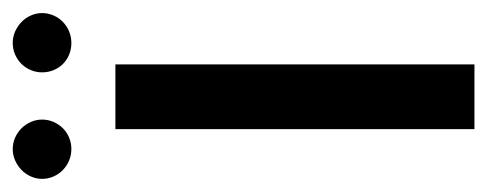

<svg xmlns="http://www.w3.org/2000/svg" viewBox="-250 -500 747 294"><g transform="rotate(-90 123.0 -353.5)"><path d="M170.9 0H71.8V-549.8H170.9ZM86.4 -662.1Q86.4 -652.8 82.8 -644.5Q79.1 -636.2 73 -630.1Q66.9 -624 58.6 -620.6Q50.3 -617.2 41.5 -617.2Q32.2 -617.2 23.9 -620.6Q15.6 -624 9.3 -630.1Q2.9 -636.2 -0.7 -644.5Q-4.4 -652.8 -4.4 -662.1Q-4.4 -670.9 -0.7 -679.2Q2.9 -687.5 9.3 -693.6Q15.6 -699.7 23.9 -703.4Q32.2 -707 41.5 -707Q50.3 -707 58.6 -703.4Q66.9 -699.7 73 -693.6Q79.1 -687.5 82.8 -679.2Q86.4 -670.9 86.4 -662.1ZM249.5 -662.1Q249.5 -652.8 245.8 -644.5Q242.2 -636.2 235.8 -630.1Q229.5 -624 221.2 -620.6Q212.9 -617.2 203.6 -617.2Q194.3 -617.2 186 -620.6Q177.7 -624 171.6 -630.1Q165.5 -636.2 162.1 -644.5Q158.7 -652.8 158.7 -662.1Q158.7 -670.9 162.1 -679.2Q165.5 -687.5 171.6 -693.6Q177.7 -699.7 186 -703.4Q194.3 -707 203.6 -707Q212.9 -707 221.2 -703.4Q229.5 -699.7 235.8 -693.6Q242.2 -687.5 245.8 -679.2Q249.5 -670.9 249.5 -662.1Z"/></g></svg>

Font: Bruno Ace SC
Style: Regular
Weight: 400
Designer: Astigmatic (AOETI)
Foundry: Astigmatic (AOETI)
Version: Version 1.000